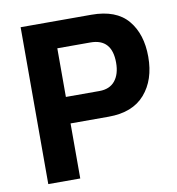

<svg xmlns="http://www.w3.org/2000/svg" viewBox="-78 -758 764 828"><g transform="rotate(-10 304.0 -343.5)"><path d="M67 0V-687H377Q485 -687 536 -626.5Q587 -566 587 -466Q587 -365 533 -303Q479 -241 374 -241H207V0ZM207 -357H354Q399 -357 422.5 -386Q446 -415 446 -465Q446 -570 352 -570H207Z"/></g></svg>

Font: Archivo SemiCondensed
Style: Bold
Weight: 680
Width: 4
Designer: Hector Gatti
Foundry: Omnibus-Type
Version: Version 2.001; ttfautohint (v1.8.3)